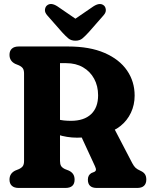

<svg xmlns="http://www.w3.org/2000/svg" viewBox="-20 -930 755 950"><path d="M646.2 -456.9Q646.2 -411.2 627.8 -372.2Q609.4 -333.2 576 -306.5Q542.7 -279.7 497.9 -270.6Q472 -266.2 454.2 -261.1Q436.5 -256 416 -252.4Q395.6 -248.8 361.1 -248.8Q336.1 -248.8 311.6 -252.8Q287.1 -256.7 266.1 -263.8Q245.1 -270.8 229.7 -279.4L229.5 -354.5Q245.6 -345.4 262.4 -340.5Q279.3 -335.6 296.5 -333.9Q313.8 -332.2 331.1 -332.2Q395.8 -332.2 430.6 -365Q465.4 -397.8 465.4 -458.5Q465.4 -504.4 445.8 -540.4Q426.3 -576.3 390.9 -596.9Q355.6 -617.5 307.2 -617.5H276.9V-133.7Q276.9 -118 282.1 -109.1Q287.4 -100.3 300.9 -93.6L320.7 -85.8Q335.2 -78.8 342.1 -68Q349.1 -57.2 349.1 -41.3Q349.1 0 303.5 0H72.6Q50.5 0 38.8 -10.7Q27 -21.5 27 -41.3Q27 -71.7 55.1 -85.8L74 -93.5Q88.1 -100.3 93.6 -109.1Q99 -118 99 -133.7V-566.3Q99 -582.1 93.6 -590.9Q88.1 -599.7 74 -606.5L55.1 -614.2Q27 -628.3 27 -658.7Q27 -678.6 38.8 -689.3Q50.5 -700 72.6 -700H317.1Q423.9 -700 497.2 -668.2Q570.6 -636.4 608.4 -581.5Q646.2 -526.6 646.2 -456.9ZM365.2 -291 535.4 -312.7 634.4 -122.7Q642.6 -107.3 650.8 -99.7Q659 -92.1 675.3 -84.9Q690.6 -78 697.2 -67.9Q703.9 -57.9 703.9 -41.3Q703.9 -21.9 692.8 -10.9Q681.7 0 658.3 0H458.9Q414.8 0 414.8 -41.3Q414.8 -52.8 419.3 -60.9Q423.9 -69 432.4 -73.9L447.4 -79.8Q453.8 -83.2 454.6 -89.4Q455.5 -95.6 449.7 -108.1ZM388.7 -813.1 264.2 -898.5Q230.8 -920.1 211.2 -901.9Q203.8 -895.1 202.4 -881.7Q201.1 -868.3 214.2 -853.5L287.6 -770Q304.5 -751.5 318.2 -740Q331.9 -728.6 353.3 -728.6Q374.5 -728.6 388.1 -740.1Q401.7 -751.6 418.5 -770L491.8 -853.5Q504.9 -868.2 503.6 -881.6Q502.4 -895.1 495.1 -901.9Q475.5 -919.9 442.2 -898.5L317.5 -813.1Z"/></svg>

Font: Fraunces 144pt S100 Black
Style: Regular
Weight: 900
Version: Version 1.000